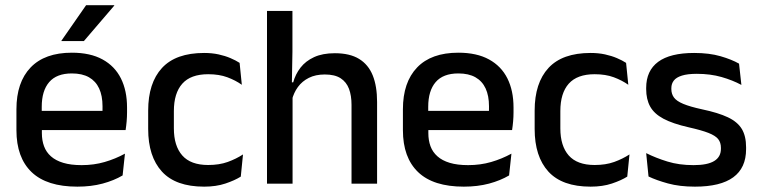

<svg xmlns="http://www.w3.org/2000/svg" viewBox="-20 -704 2910 736"><path d="M276.5 11.5Q159.5 11.5 101.2 -44.2Q43 -100 43 -205V-285Q43 -388.5 97.2 -445.2Q151.5 -502 255.5 -502Q326 -502 373 -476.2Q420 -450.5 443.5 -403.5Q467 -356.5 467 -292V-273.5Q467 -256.5 465.5 -239Q464 -221.5 461.5 -205.5H371.5Q372.5 -231.5 372.8 -254.5Q373 -277.5 373 -296.5Q373 -337 360 -365Q347 -393 321 -407.8Q295 -422.5 255.5 -422.5Q197 -422.5 168.5 -389.2Q140 -356 140 -294.5V-248.5L140.5 -237V-193.5Q140.5 -166 148.8 -143.5Q157 -121 175.2 -104.8Q193.5 -88.5 222.5 -79.8Q251.5 -71 293 -71Q340 -71 381.2 -83Q422.5 -95 459 -115L450 -31.5Q417 -12 373.2 -0.2Q329.5 11.5 276.5 11.5ZM95 -205.5V-279H441.5V-205.5ZM310 -684H418V-682.5L301.5 -546.5H215.5V-548Z M762.5 11.5Q653.5 11.5 600.8 -46.2Q548 -104 548 -209.5V-280Q548 -386 601 -443.5Q654 -501 762.5 -501Q792.5 -501 817.8 -495.5Q843 -490 863.5 -481.2Q884 -472.5 898.5 -463L907 -379Q883 -396 851.5 -407.8Q820 -419.5 778 -419.5Q711 -419.5 678.8 -383.2Q646.5 -347 646.5 -278V-212Q646.5 -144.5 678.8 -108Q711 -71.5 778 -71.5Q820.5 -71.5 853 -83.2Q885.5 -95 911.5 -112L903 -27Q880 -12.5 844.2 -0.5Q808.5 11.5 762.5 11.5Z M1327.5 0V-302Q1327.5 -337.5 1317.8 -363.5Q1308 -389.5 1285.8 -404Q1263.5 -418.5 1225 -418.5Q1189.5 -418.5 1163.8 -405.5Q1138 -392.5 1122 -370.5Q1106 -348.5 1099 -320.5L1079.5 -388.5H1104Q1112.5 -419.5 1132 -444.8Q1151.5 -470 1184 -485Q1216.5 -500 1263.5 -500Q1321 -500 1356.5 -478.2Q1392 -456.5 1408.8 -415Q1425.5 -373.5 1425.5 -313V0ZM1003.5 0V-662H1101V-506L1098.5 -365L1101.5 -358V0Z M1758 11.5Q1641 11.5 1582.8 -44.2Q1524.5 -100 1524.5 -205V-285Q1524.5 -388.5 1578.8 -445.2Q1633 -502 1737 -502Q1807.5 -502 1854.5 -476.2Q1901.5 -450.5 1925 -403.5Q1948.5 -356.5 1948.5 -292V-273.5Q1948.5 -256.5 1947 -239Q1945.5 -221.5 1943 -205.5H1853Q1854 -231.5 1854.2 -254.5Q1854.5 -277.5 1854.5 -296.5Q1854.5 -337 1841.5 -365Q1828.5 -393 1802.5 -407.8Q1776.5 -422.5 1737 -422.5Q1678.5 -422.5 1650 -389.2Q1621.5 -356 1621.5 -294.5V-248.5L1622 -237V-193.5Q1622 -166 1630.2 -143.5Q1638.5 -121 1656.8 -104.8Q1675 -88.5 1704 -79.8Q1733 -71 1774.5 -71Q1821.5 -71 1862.8 -83Q1904 -95 1940.5 -115L1931.5 -31.5Q1898.5 -12 1854.8 -0.2Q1811 11.5 1758 11.5ZM1576.5 -205.5V-279H1923V-205.5Z M2244 11.5Q2135 11.5 2082.2 -46.2Q2029.5 -104 2029.5 -209.5V-280Q2029.5 -386 2082.5 -443.5Q2135.5 -501 2244 -501Q2274 -501 2299.2 -495.5Q2324.5 -490 2345 -481.2Q2365.5 -472.5 2380 -463L2388.5 -379Q2364.5 -396 2333 -407.8Q2301.5 -419.5 2259.5 -419.5Q2192.5 -419.5 2160.2 -383.2Q2128 -347 2128 -278V-212Q2128 -144.5 2160.2 -108Q2192.5 -71.5 2259.5 -71.5Q2302 -71.5 2334.5 -83.2Q2367 -95 2393 -112L2384.5 -27Q2361.5 -12.5 2325.8 -0.5Q2290 11.5 2244 11.5Z M2644 11.5Q2585 11.5 2540.5 -0.8Q2496 -13 2466 -27.5L2457 -117Q2494 -98.5 2538.5 -84.8Q2583 -71 2638.5 -71Q2692 -71 2717.8 -86.8Q2743.5 -102.5 2743.5 -133.5V-137.5Q2743.5 -157.5 2733 -170.8Q2722.5 -184 2695.8 -194.5Q2669 -205 2620 -216Q2558.5 -230 2523 -249Q2487.5 -268 2472.2 -295.8Q2457 -323.5 2457 -362.5V-367Q2457 -433 2503 -467Q2549 -501 2641 -501Q2699 -501 2742 -488.5Q2785 -476 2813 -460L2822 -378.5Q2788.5 -396.5 2745.8 -408.8Q2703 -421 2651 -421Q2615.5 -421 2594 -414.2Q2572.5 -407.5 2563 -395.2Q2553.5 -383 2553.5 -366V-362.5Q2553.5 -344 2563.5 -330.2Q2573.5 -316.5 2599.2 -305.8Q2625 -295 2671 -285Q2733 -272 2770 -254.5Q2807 -237 2823.5 -209.8Q2840 -182.5 2840 -139.5V-132Q2840 -60.5 2791 -24.5Q2742 11.5 2644 11.5Z"/></svg>

Font: Anek Gurmukhi Medium Medium
Style: Regular
Weight: 500
Version: Version 1.003